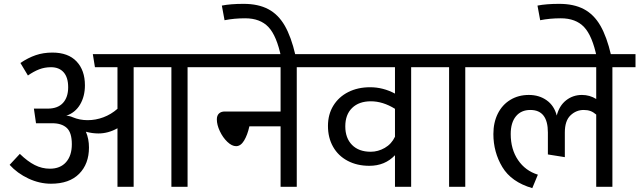

<svg xmlns="http://www.w3.org/2000/svg" viewBox="-20 -970 3320 997"><path d="M1074 -621H954V0H870V-621H674V0H590V-304Q542 -277 491 -277Q459 -277 426 -286Q442 -249 442 -204Q442 -119 391 -67.5Q340 -16 245 -16Q185 -16 127.5 -43Q70 -70 30 -114L83 -171Q123 -132 160.5 -113Q198 -94 239 -94Q293 -94 323 -128Q353 -162 353 -221Q353 -282 326.5 -306Q300 -330 252 -330H167L156 -406H228Q280 -406 307 -435.5Q334 -465 334 -517Q334 -568 310.5 -594.5Q287 -621 245 -621Q212 -621 183.5 -610Q155 -599 125 -578L86 -643Q126 -670 165.5 -683.5Q205 -697 252 -697Q334 -697 377.5 -651Q421 -605 421 -527Q421 -470 396 -427.5Q371 -385 324 -369Q340 -369 358 -361Q394 -346 435 -346Q477 -346 517 -361Q557 -376 590 -405V-621H473L462 -689H1074Z M1641 -621H1521V0H1437V-314H1275Q1265 -269 1247.5 -240Q1230 -211 1206 -211Q1184 -211 1160.5 -233.5Q1137 -256 1121.5 -289Q1106 -322 1106 -350Q1106 -370 1117 -380.5Q1128 -391 1147 -391H1437V-621H1034V-689H1641Z M1253 -875Q1196 -875 1146 -865L1132 -941Q1177 -950 1245 -950Q1321 -950 1373 -922.5Q1425 -895 1458.5 -837Q1492 -779 1514 -684L1440 -672Q1417 -784 1374 -829.5Q1331 -875 1253 -875Z M2235 -621H2115V0H2031V-164Q1979 -109 1898 -109Q1834 -109 1785 -135Q1736 -161 1709.5 -208Q1683 -255 1683 -316Q1683 -376 1711 -421.5Q1739 -467 1788.5 -492Q1838 -517 1902 -517Q1969 -517 2031 -484V-621H1601V-689H2235ZM2031 -260V-405Q1968 -444 1906 -444Q1844 -444 1808.5 -409.5Q1773 -375 1773 -314Q1773 -253 1808 -217.5Q1843 -182 1905 -182Q1943 -182 1978 -202Q2013 -222 2031 -260Z M2516 -621H2396V0H2312V-621H2195V-689H2516Z M3280 -621H3160V0H3076V-375Q3061 -388 3046 -393.5Q3031 -399 3011 -399Q2972 -399 2942.5 -371Q2913 -343 2913 -282V-154L2825 -168V-282Q2825 -399 2734 -399Q2686 -399 2659 -366Q2632 -333 2632 -274Q2632 -195 2670 -139Q2708 -83 2773 -63L2744 7Q2635 -25 2588.5 -102.5Q2542 -180 2542 -274Q2542 -334 2565 -380Q2588 -426 2630 -451.5Q2672 -477 2726 -477Q2780 -477 2819 -449Q2858 -421 2871 -370Q2884 -421 2919.5 -449Q2955 -477 3002 -477Q3042 -477 3076 -456V-621H2476V-689H3280Z M2892 -875Q2835 -875 2785 -865L2771 -941Q2816 -950 2884 -950Q2960 -950 3012 -922.5Q3064 -895 3097.5 -837Q3131 -779 3153 -684L3079 -672Q3056 -784 3013 -829.5Q2970 -875 2892 -875Z"/></svg>

Font: Fira GO
Style: Regular
Weight: 400
Designer: Carrois Corporate
Foundry: Carrois Corporate GbR
Version: Version 0.300